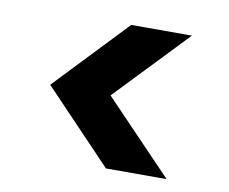

<svg xmlns="http://www.w3.org/2000/svg" viewBox="-58 -572 703 589"><g transform="rotate(10 294.0 -277.5)"><path d="M495 -54H306L93 -277L306 -501H495L281 -277Z"/></g></svg>

Font: DM Sans 18pt Black
Style: Regular
Weight: 900
Designer: Colophon Foundry, Jonny Pinhorn
Foundry: Colophon Foundry
Version: Version 4.004;gftools[0.9.30]